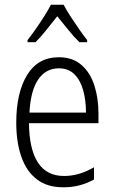

<svg xmlns="http://www.w3.org/2000/svg" viewBox="-20 -785 485 815"><path d="M230 -542Q288 -542 325.5 -509.5Q363 -477 380.5 -422.5Q398 -368 398 -303V-262H103Q104 -152 141 -95Q178 -38 252 -38Q316 -38 379 -75V-23Q350 -7 318 1.5Q286 10 248 10Q180 10 136 -24Q92 -58 70.5 -120Q49 -182 49 -264Q49 -391 95 -466.5Q141 -542 230 -542ZM230 -495Q175 -495 142.5 -448Q110 -401 105 -307H345Q345 -359 333 -402Q321 -445 295.5 -470Q270 -495 230 -495ZM250 -765Q262 -742 280.5 -713.5Q299 -685 318 -658Q337 -631 350 -615V-606H317Q294 -628 270 -658Q246 -688 223 -716Q201 -688 176.5 -657.5Q152 -627 131 -606H97V-615Q113 -635 131.5 -661.5Q150 -688 167.5 -715.5Q185 -743 196 -765Z"/></svg>

Font: Noto Sans Lao Condensed Light
Style: Regular
Weight: 300
Width: 3
Designer: Monotype Design Team
Foundry: Monotype Imaging Inc.
Version: Version 2.003; ttfautohint (v1.8.4.7-5d5b)